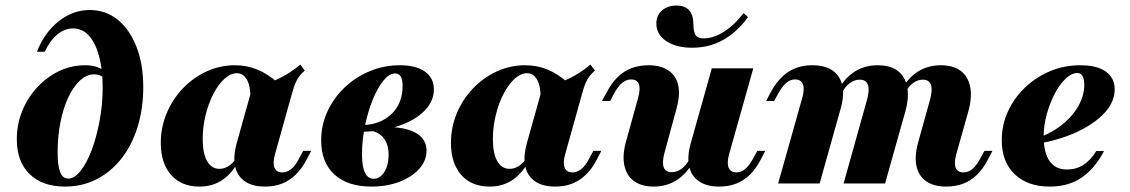

<svg xmlns="http://www.w3.org/2000/svg" viewBox="-20 -667 4108 698"><path d="M216.1 11.3Q133.9 11.3 87.5 -34.3Q41.1 -79.8 41.1 -161.3Q41.1 -215.3 60.9 -263.7Q80.6 -312.1 115.3 -349.6Q150 -387.1 194.8 -408.5Q239.5 -429.8 290.3 -429.8Q329.8 -429.8 354.8 -412.1L355.6 -385.5Q349.2 -391.1 340.3 -394Q331.5 -396.8 322.6 -396.8Q295.2 -396.8 271 -374.6Q246.8 -352.4 228.2 -312.9Q209.7 -273.4 199.6 -222.2Q189.5 -171 189.5 -113.7Q189.5 -63.7 198.8 -40.7Q208.1 -17.7 228.2 -17.7Q250.8 -17.7 273.4 -46.4Q296 -75 313.7 -122.6Q331.5 -170.2 342.3 -229Q353.2 -287.9 353.2 -349.2Q353.2 -415.3 339.9 -463.7Q326.6 -512.1 302.8 -537.9Q279 -563.7 245.2 -563.7Q215.3 -563.7 188.7 -541.9Q162.1 -520.2 142.7 -479H114.5Q141.1 -548.4 193.1 -589.5Q245.2 -630.6 305.6 -630.6Q364.5 -630.6 408.1 -595.2Q451.6 -559.7 476.2 -496.8Q500.8 -433.9 500.8 -350.8Q500.8 -271 479.8 -204.4Q458.9 -137.9 421 -89.9Q383.1 -41.9 331 -15.3Q279 11.3 216.1 11.3Z M704.8 11.3Q639.5 11.3 602 -31Q564.5 -73.4 564.5 -147.6Q564.5 -204 585.9 -255.2Q607.3 -306.5 644.8 -345.6Q682.3 -384.7 731 -407.3Q779.8 -429.8 833.9 -429.8Q877.4 -429.8 915.7 -414.1Q954 -398.4 989.5 -366.1L890.3 -311.3Q891.1 -353.2 877.8 -377Q864.5 -400.8 841.1 -400.8Q817.7 -400.8 795.6 -380.2Q773.4 -359.7 755.6 -325.4Q737.9 -291.1 727.4 -248.4Q716.9 -205.6 716.9 -161.3Q716.9 -108.9 733.1 -81Q749.2 -53.2 777.4 -53.2Q795.2 -53.2 810.5 -62.9Q825.8 -72.6 840.3 -92.7H853.2Q828.2 -41.1 791.5 -14.9Q754.8 11.3 704.8 11.3ZM943.5 11.3Q875.8 11.3 848 -30.2Q820.2 -71.8 840.3 -146L896 -344.4Q952.4 -361.3 994 -381.5Q1035.5 -401.6 1071.8 -432.3L1087.9 -410.5Q1076.6 -400.8 1068.5 -390.3Q1060.5 -379.8 1054.4 -366.1Q1048.4 -352.4 1042.7 -331.5L979.8 -106.5Q971 -75 977.8 -57.7Q984.7 -40.3 1006.5 -40.3Q1017.7 -40.3 1028.6 -46Q1039.5 -51.6 1049.2 -62.9Q1058.9 -74.2 1067.7 -91.9L1082.3 -118.5H1111.3L1093.5 -84.7Q1076.6 -52.4 1054 -31Q1031.5 -9.7 1004.4 0.8Q977.4 11.3 943.5 11.3Z M1330.6 11.3Q1243.5 11.3 1195.6 -32.7Q1147.6 -76.6 1147.6 -156.5Q1147.6 -212.1 1170.2 -261.3Q1192.7 -310.5 1232.3 -348.4Q1271.8 -386.3 1323.8 -408.1Q1375.8 -429.8 1433.9 -429.8Q1491.9 -429.8 1524.6 -406.9Q1557.3 -383.9 1557.3 -341.9Q1557.3 -299.2 1523.4 -264.5Q1489.5 -229.8 1430.6 -209.7Q1371.8 -189.5 1296.8 -187.9L1297.6 -212.1Q1342.7 -213.7 1375.4 -231.9Q1408.1 -250 1425.8 -281.5Q1443.5 -312.9 1443.5 -354Q1443.5 -378.2 1436.7 -389.1Q1429.8 -400 1416.1 -400Q1395.2 -400 1373.8 -373.8Q1352.4 -347.6 1335.1 -304.8Q1317.7 -262.1 1306.9 -210.1Q1296 -158.1 1296 -105.6Q1296 -61.3 1306.9 -39.1Q1317.7 -16.9 1338.7 -16.9Q1354 -16.9 1366.5 -28.6Q1379 -40.3 1385.9 -60.1Q1392.7 -79.8 1392.7 -104.8Q1392.7 -142.7 1374.2 -165.7Q1355.6 -188.7 1322.6 -192.7L1327.4 -200Q1391.1 -208.9 1436.7 -201.6Q1482.3 -194.4 1506.5 -173.4Q1530.6 -152.4 1530.6 -118.5Q1530.6 -83.1 1504 -53.2Q1477.4 -23.4 1431.9 -6Q1386.3 11.3 1330.6 11.3Z M1759.7 11.3Q1694.4 11.3 1656.9 -31Q1619.4 -73.4 1619.4 -147.6Q1619.4 -204 1640.7 -255.2Q1662.1 -306.5 1699.6 -345.6Q1737.1 -384.7 1785.9 -407.3Q1834.7 -429.8 1888.7 -429.8Q1932.3 -429.8 1970.6 -414.1Q2008.9 -398.4 2044.4 -366.1L1945.2 -311.3Q1946 -353.2 1932.7 -377Q1919.4 -400.8 1896 -400.8Q1872.6 -400.8 1850.4 -380.2Q1828.2 -359.7 1810.5 -325.4Q1792.7 -291.1 1782.3 -248.4Q1771.8 -205.6 1771.8 -161.3Q1771.8 -108.9 1787.9 -81Q1804 -53.2 1832.3 -53.2Q1850 -53.2 1865.3 -62.9Q1880.6 -72.6 1895.2 -92.7H1908.1Q1883.1 -41.1 1846.4 -14.9Q1809.7 11.3 1759.7 11.3ZM1998.4 11.3Q1930.6 11.3 1902.8 -30.2Q1875 -71.8 1895.2 -146L1950.8 -344.4Q2007.3 -361.3 2048.8 -381.5Q2090.3 -401.6 2126.6 -432.3L2142.7 -410.5Q2131.5 -400.8 2123.4 -390.3Q2115.3 -379.8 2109.3 -366.1Q2103.2 -352.4 2097.6 -331.5L2034.7 -106.5Q2025.8 -75 2032.7 -57.7Q2039.5 -40.3 2061.3 -40.3Q2072.6 -40.3 2083.5 -46Q2094.4 -51.6 2104 -62.9Q2113.7 -74.2 2122.6 -91.9L2137.1 -118.5H2166.1L2148.4 -84.7Q2131.5 -52.4 2108.9 -31Q2086.3 -9.7 2059.3 0.8Q2032.3 11.3 1998.4 11.3Z M2356.5 11.3Q2312.1 11.3 2284.7 -8.9Q2257.3 -29 2249.6 -66.5Q2241.9 -104 2256.5 -154.8L2300 -312.1Q2308.9 -343.5 2302.4 -360.9Q2296 -378.2 2274.2 -378.2Q2257.3 -378.2 2241.9 -365.7Q2226.6 -353.2 2212.1 -326.6L2198.4 -300H2168.5L2187.1 -333.9Q2204 -366.1 2226.2 -387.5Q2248.4 -408.9 2276.2 -419.4Q2304 -429.8 2337.1 -429.8Q2382.3 -429.8 2410.1 -410.9Q2437.9 -391.9 2445.6 -356.9Q2453.2 -321.8 2439.5 -272.6L2396 -112.9Q2386.3 -77.4 2392.7 -59.3Q2399.2 -41.1 2421.8 -41.1Q2441.1 -41.1 2458.1 -53.6Q2475 -66.1 2487.9 -91.1L2500 -78.2Q2475 -33.9 2438.7 -11.3Q2402.4 11.3 2356.5 11.3ZM2594.4 11.3Q2549.2 11.3 2521.4 -7.7Q2493.5 -26.6 2485.5 -61.7Q2477.4 -96.8 2491.1 -146L2567.7 -418.5H2718.5L2630.6 -106.5Q2621.8 -74.2 2629 -57.3Q2636.3 -40.3 2657.3 -40.3Q2675 -40.3 2689.9 -53.2Q2704.8 -66.1 2718.5 -91.9L2733.1 -118.5H2762.1L2744.4 -84.7Q2727.4 -52.4 2705.2 -31Q2683.1 -9.7 2655.6 0.8Q2628.2 11.3 2594.4 11.3ZM2496.8 -493.5Q2437.9 -493.5 2402 -517.7Q2366.1 -541.9 2366.1 -581.5Q2366.1 -610.5 2386.3 -628.6Q2406.5 -646.8 2439.5 -646.8Q2470.2 -646.8 2485.5 -629.4Q2500.8 -612.1 2500.8 -577.4Q2501.6 -548.4 2509.7 -537.9Q2517.7 -527.4 2538.7 -527.4Q2574.2 -527.4 2612.9 -552.4Q2651.6 -577.4 2683.1 -619.4L2699.2 -604.8Q2658.9 -549.2 2608.1 -521.4Q2557.3 -493.5 2496.8 -493.5Z M3420.2 11.3Q3375 11.3 3347.6 -7.7Q3320.2 -26.6 3312.1 -61.7Q3304 -96.8 3316.9 -146L3361.3 -305.6Q3371 -341.1 3364.1 -359.3Q3357.3 -377.4 3334.7 -377.4Q3316.1 -377.4 3299.2 -364.9Q3282.3 -352.4 3269.4 -327.4L3256.5 -340.3Q3282.3 -385.5 3318.5 -407.7Q3354.8 -429.8 3400 -429.8Q3445.2 -429.8 3472.2 -409.7Q3499.2 -389.5 3506.9 -352Q3514.5 -314.5 3500.8 -263.7L3456.5 -106.5Q3447.6 -74.2 3454.4 -57.3Q3461.3 -40.3 3482.3 -40.3Q3500.8 -40.3 3515.7 -53.2Q3530.6 -66.1 3544.4 -91.9L3558.9 -118.5H3587.9L3570.2 -84.7Q3553.2 -52.4 3531 -31Q3508.9 -9.7 3481.5 0.8Q3454 11.3 3420.2 11.3ZM2808.9 0 2896.8 -312.1Q2905.6 -343.5 2898.8 -360.9Q2891.9 -378.2 2870.2 -378.2Q2853.2 -378.2 2838.3 -365.7Q2823.4 -353.2 2808.9 -326.6L2794.4 -300H2765.3L2783.1 -333.9Q2800.8 -366.1 2823 -387.5Q2845.2 -408.9 2872.6 -419.4Q2900 -429.8 2932.3 -429.8Q2979 -429.8 3006.5 -410.9Q3033.9 -391.9 3041.9 -356.9Q3050 -321.8 3036.3 -272.6L2959.7 0ZM3046.8 0 3132.3 -305.6Q3141.9 -341.1 3135.1 -359.3Q3128.2 -377.4 3105.6 -377.4Q3086.3 -377.4 3069.4 -364.9Q3052.4 -352.4 3039.5 -327.4L3027.4 -340.3Q3052.4 -385.5 3088.7 -407.7Q3125 -429.8 3171 -429.8Q3216.1 -429.8 3243.1 -409.7Q3270.2 -389.5 3277.8 -352Q3285.5 -314.5 3271.8 -263.7L3197.6 0Z M3796.8 11.3Q3715.3 11.3 3668.5 -33.9Q3621.8 -79 3621.8 -157.3Q3621.8 -212.9 3644.4 -262.1Q3666.9 -311.3 3706.9 -349.2Q3746.8 -387.1 3798 -408.5Q3849.2 -429.8 3907.3 -429.8Q3967.7 -429.8 4000 -406.9Q4032.3 -383.9 4032.3 -341.9Q4032.3 -299.2 3999.6 -261.3Q3966.9 -223.4 3908.1 -193.5Q3849.2 -163.7 3770.2 -147.6V-171.8Q3818.5 -192.7 3852.4 -223Q3886.3 -253.2 3904 -288.3Q3921.8 -323.4 3921.8 -357.3Q3921.8 -379.8 3915.3 -390.7Q3908.9 -401.6 3896.8 -401.6Q3875.8 -401.6 3854 -381Q3832.3 -360.5 3814.5 -326.6Q3796.8 -292.7 3785.5 -252Q3774.2 -211.3 3774.2 -171.8Q3774.2 -112.1 3795.6 -81.5Q3816.9 -50.8 3858.9 -50.8Q3891.9 -50.8 3918.1 -67.3Q3944.4 -83.9 3965.3 -117.7H3993.5Q3959.7 -53.2 3911.7 -21Q3863.7 11.3 3796.8 11.3Z"/></svg>

Font: Playfair 5pt SemiExpanded Light Black
Style: Italic
Weight: 900
Italic angle: -15.6°
Version: Version 2.001;gftools[0.9.30]